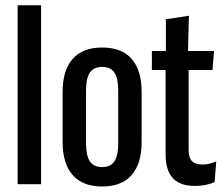

<svg xmlns="http://www.w3.org/2000/svg" viewBox="-20 -684 832 713"><path d="M45.5 0V-664.5H132.5V0Z M359.5 8.5Q287 8.5 249.8 -34Q212.5 -76.5 212.5 -157V-342.5Q212.5 -423 249.8 -465.2Q287 -507.5 359.5 -507.5Q432 -507.5 469 -465.2Q506 -423 506 -342.5V-157Q506 -76.5 469 -34Q432 8.5 359.5 8.5ZM359.5 -63.5Q391 -63.5 405 -85.2Q419 -107 419 -150.5V-349Q419 -392.5 405 -414Q391 -435.5 359.5 -435.5Q327.5 -435.5 313.5 -414Q299.5 -392.5 299.5 -349V-150.5Q299.5 -107 313.5 -85.2Q327.5 -63.5 359.5 -63.5Z M704 6.5Q666.5 6.5 642.5 -6.5Q618.5 -19.5 606.8 -45.5Q595 -71.5 595 -109.5V-480H680.5V-129.5Q680.5 -98.5 692.8 -85.8Q705 -73 732.5 -73Q747 -73 759.5 -76.5Q772 -80 783 -85L777 -8Q763.5 -1.5 744.8 2.5Q726 6.5 704 6.5ZM544 -424V-494.5H775L769 -424ZM596 -487V-612.5L681.5 -625.5L678 -487Z"/></svg>

Font: Anek Latin Condensed Medium
Style: Regular
Weight: 500
Width: 3
Designer: Yesha Goshar
Foundry: Ek Type
Version: Version 1.003